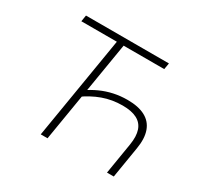

<svg xmlns="http://www.w3.org/2000/svg" viewBox="-152 -921 1160 1113"><g transform="rotate(30 428.0 -364.0)"><path d="M578.1 -424.8Q650.9 -424.8 696.3 -400.6Q741.7 -376.5 759 -328.4Q776.4 -280.3 764.2 -208L730 0H684.6L718.8 -208Q728.5 -267.6 715.3 -306.2Q702.1 -344.7 665.8 -363.5Q629.4 -382.3 569.8 -382.3Q500 -382.3 438 -359.9Q376 -337.4 319.3 -295.9L327.1 -345.2Q363.8 -370.1 403.3 -387.9Q442.9 -405.8 486.6 -415.3Q530.3 -424.8 578.1 -424.8ZM402.3 -698.2 286.6 0H241.2L356.9 -698.2ZM117.2 -685.5 124 -727.5H679.2L671.9 -685.5Z"/></g></svg>

Font: Inter 20pt ExtraLight
Style: Italic
Weight: 250
Italic angle: -9.3988°
Version: Version 4.001;git-66647c0bb